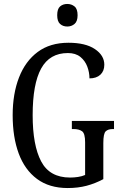

<svg xmlns="http://www.w3.org/2000/svg" viewBox="-20 -940 616 970"><path d="M322 10Q229 10 167 -36Q105 -82 74.5 -164.5Q44 -247 44 -358Q44 -466 76 -548.5Q108 -631 170.5 -677.5Q233 -724 326 -724Q412 -724 459.5 -692Q507 -660 507 -613Q507 -581 487 -562.5Q467 -544 432 -544Q432 -574 421 -603.5Q410 -633 386 -652.5Q362 -672 323 -672Q231 -672 188 -594Q145 -516 145 -358Q145 -206 188 -124.5Q231 -43 334 -43Q354 -43 374 -46Q394 -49 410 -56V-221Q410 -266 394.5 -277Q379 -288 352 -288H343V-329H556V-288H549Q526 -288 514 -276.5Q502 -265 502 -217V-35Q461 -13 417.5 -1.5Q374 10 322 10ZM320 -806Q298 -806 283.5 -819Q269 -832 269 -863Q269 -895 283.5 -907.5Q298 -920 320 -920Q341 -920 356.5 -907.5Q372 -895 372 -863Q372 -832 356.5 -819Q341 -806 320 -806Z"/></svg>

Font: Noto Serif Khmer ExtraCondensed
Style: Regular
Weight: 400
Width: 2
Designer: Danh Hong and the Monotype Design Team
Foundry: Monotype Imaging Inc.
Version: Version 2.004; ttfautohint (v1.8.4.7-5d5b)